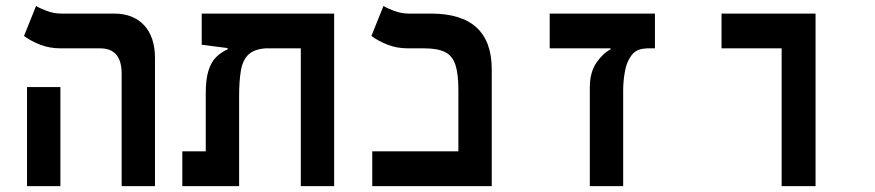

<svg xmlns="http://www.w3.org/2000/svg" viewBox="-20 -632 2970 652"><path d="M393.1 0V-381.8Q393.1 -467.8 320.3 -467.8H186.5Q147.5 -467.8 115.7 -480.5Q84 -493.2 61.5 -509.8L102.5 -611.8Q113.8 -604.5 138.2 -595.2Q162.6 -585.9 188 -585.9H367.2Q432.6 -585.9 469.5 -546.1Q506.3 -506.3 506.3 -434.6V0ZM71.8 0V-336.4H185.1V0Z M1114.7 0H1001.5V-467.8H881.3Q841.8 -464.8 822.8 -445.8Q803.7 -426.8 797.9 -391.6Q792 -356.4 792 -305.2V0H599.1V-118.2H678.7V-314.5Q678.7 -363.8 688.2 -393.1Q697.8 -422.4 714.6 -438.7Q731.4 -455.1 752.9 -464.4V-468.8L665 -480V-585.9H1114.7Z M1244.1 0V-118.2H1536.6V-325.7Q1536.6 -381.3 1526.4 -412.1Q1516.1 -442.9 1491 -455.3Q1465.8 -467.8 1421.4 -467.8H1366.2Q1327.1 -467.8 1295.4 -480.5Q1263.7 -493.2 1241.2 -509.8L1282.2 -611.8Q1293.5 -604.5 1317.9 -595.2Q1342.3 -585.9 1367.7 -585.9H1443.4Q1649.9 -585.9 1649.9 -396.5V0Z M2204.1 -585.9V-467.8H2173.8L2175.8 -467.3Q2142.1 -467.3 2125 -444.8Q2107.9 -422.4 2102.1 -389.4Q2096.2 -356.4 2096.2 -325.2V0H1982.9V-334.5Q1982.9 -387.2 2006.1 -420.2Q2029.3 -453.1 2053.2 -463.9V-467.8H1846.7V-585.9Z M2634.3 0V-467.8H2430.2V-585.9H2749.5V0Z"/></svg>

Font: Cascadia Mono PL SemiBold
Style: Regular
Weight: 600
Monospace: yes
Designer: Aaron Bell
Foundry: Saja Typeworks
Version: Version 2404.023; ttfautohint (v1.8.4)